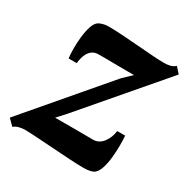

<svg xmlns="http://www.w3.org/2000/svg" viewBox="-150 -687 803 819"><g transform="rotate(30 252.0 -277.0)"><path d="M354 -439.5Q340 -439.5 321.8 -439.5Q303.5 -439.5 283.8 -439.8Q264 -440 244.5 -440.2Q225 -440.5 208 -440.5Q191 -440.5 179.5 -440.5Q159 -440.5 145.8 -429.5Q132.5 -418.5 125.8 -400.8Q119 -383 117 -361.5H77Q74.5 -378.5 74.2 -406.8Q74 -435 77.2 -465.8Q80.5 -496.5 88.5 -521Q96.5 -545.5 111 -554Q117 -557.5 129 -561.2Q141 -565 159 -565Q186.5 -565 224.5 -562.5Q262.5 -560 303.2 -556.8Q344 -553.5 380.2 -551Q416.5 -548.5 439.5 -548.5Q456.5 -548.5 469.8 -552.2Q483 -556 493 -565L518 -537L190.5 -154.5L153.5 -114Q173.5 -114 196 -114Q218.5 -114 242.8 -114Q267 -114 291.5 -113.8Q316 -113.5 340.5 -113.5Q368.5 -113.5 387.8 -137.8Q407 -162 411.5 -197H450.5Q452 -178.5 452 -149.8Q452 -121 449 -90.2Q446 -59.5 438 -34.8Q430 -10 416 0.5Q409.5 5 396.5 8Q383.5 11 364.5 11Q336 11 294.8 8.5Q253.5 6 209.5 3Q165.5 0 127.2 -2.5Q89 -5 66 -5Q55 -5 39.8 -1.2Q24.5 2.5 15 11.5L-14 -17.5L312.5 -400Z"/></g></svg>

Font: Merriweather 24pt ExtraBold
Style: Italic
Weight: 800
Italic angle: -7.8°
Version: Version 2.101